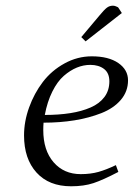

<svg xmlns="http://www.w3.org/2000/svg" viewBox="-20 -651 473 678"><path d="M64.9 -172.9Q64.9 -222.2 82.8 -271.7Q100.6 -321.3 131.3 -361.6Q162.1 -401.9 207.8 -427Q253.4 -452.1 304.2 -452.1Q363.3 -452.1 397.7 -428.5Q432.1 -404.8 432.1 -367.2Q432.1 -328.1 406.7 -298.3Q381.3 -268.6 337.9 -251.5Q294.4 -234.4 243.2 -226.1Q191.9 -217.8 133.8 -217.8Q132.8 -205.6 132.8 -191.9Q132.8 -120.1 169.2 -78.1Q205.6 -36.1 265.1 -36.1Q299.8 -36.1 327.6 -43.9Q355.5 -51.8 389.2 -67.9L397.9 -43.9Q343.8 -15.6 310.1 -4.4Q276.4 6.8 231 6.8Q152.8 6.8 108.9 -41.7Q64.9 -90.3 64.9 -172.9ZM138.2 -245.1Q188 -245.1 228.3 -251.5Q268.6 -257.8 300 -271.5Q331.5 -285.2 348.9 -308.6Q366.2 -332 366.2 -363.8Q366.2 -393.1 347.4 -407.5Q328.6 -421.9 298.8 -421.9Q274.9 -421.9 251.5 -412.4Q228 -402.8 205.3 -383.1Q182.6 -363.3 164.8 -327.6Q147 -292 138.2 -245.1ZM267.1 -520 332 -597.2Q348.1 -616.7 357.4 -623.8Q366.7 -630.9 378.9 -630.9Q383.3 -630.9 387.9 -629.2Q392.6 -627.4 395.5 -626L397.9 -624L410.2 -605L282.2 -504.9Z"/></svg>

Font: Dehuti
Style: Italic
Weight: 400
Version: Version 1.2